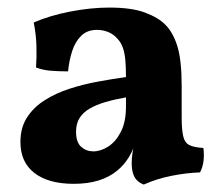

<svg xmlns="http://www.w3.org/2000/svg" viewBox="-20 -488 593 517"><path d="M367 9Q349.4 2.2 342 -11.7Q334.6 -25.6 334.6 -48.8Q334.6 -61.4 337.1 -78.7Q339.6 -96 345 -111.4L348.2 -115Q340.4 -87 327.2 -65.2Q314 -43.4 295.8 -28.8Q275.2 -11.4 245.9 -2.2Q216.6 7 178.4 7Q110.6 7 72.8 -22.1Q35 -51.2 35 -105.6Q35 -144 52.6 -171.5Q70.2 -199 100.3 -218.1Q130.4 -237.2 167.3 -249.1Q204.2 -261 243.5 -268.2Q282.8 -275.4 319.2 -280.6Q319.2 -308.4 317.4 -327.2Q315.6 -346 310.8 -359.5Q306 -373 297 -383Q285.6 -396.2 271 -401.9Q256.4 -407.6 241.6 -407.6Q214.6 -407.6 198.3 -391.3Q182 -375 174 -349.5Q166 -324 163.2 -295.8Q137.8 -295.8 116 -297.6Q94.2 -299.4 77 -306.4Q79 -333.2 78.1 -364.5Q77.2 -395.8 70.8 -427.4Q113.2 -446 168.8 -456.8Q224.4 -467.6 274.4 -467.6Q334.8 -467.6 370.6 -454.1Q406.4 -440.6 424.8 -421.8Q446 -401 457.6 -363.5Q469.2 -326 469.2 -256V-172.4Q469.2 -139.6 473.2 -121.7Q477.2 -103.8 489.8 -97.4Q502.4 -91 527.6 -89.6Q530 -72.4 528.1 -55.2Q526.2 -38 518.6 -23.8Q480.4 -22.4 440.9 -14.4Q401.4 -6.4 367 9ZM231 -80.4Q251.2 -80.4 271.5 -93.4Q291.8 -106.4 305.5 -133.2Q319.2 -160 319.2 -200.4V-225.8Q288.4 -220.4 263.6 -213.1Q238.8 -205.8 221.1 -195.4Q203.4 -185 194.1 -170Q184.8 -155 184.8 -133.4Q184.8 -104.8 198.6 -92.6Q212.4 -80.4 231 -80.4Z"/></svg>

Font: Vollkorn
Style: Regular
Weight: 400
Designer: Friedrich Althausen
Foundry: Friedrich Althausen
Version: Version 4.104